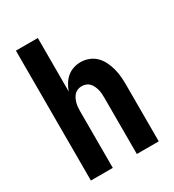

<svg xmlns="http://www.w3.org/2000/svg" viewBox="-178 -838 855 941"><g transform="rotate(-30 250.0 -367.5)"><path d="M58 0V-735H182V-432Q189 -452 200 -470Q211 -488 227 -501.5Q243 -515 263 -521.5Q283 -528 304 -528Q327 -528 349.5 -519.5Q372 -511 388.5 -494.5Q405 -478 415.5 -456.5Q426 -435 432 -412.5Q438 -390 440 -366.5Q442 -343 442 -320V0H318V-320Q318 -332 317 -343.5Q316 -355 313 -366Q310 -377 305 -387.5Q300 -398 292 -406.5Q284 -415 273 -419Q262 -423 250 -423Q238 -423 227 -419Q216 -415 208 -406.5Q200 -398 195 -387.5Q190 -377 187 -366Q184 -355 183 -343.5Q182 -332 182 -320V0Z"/></g></svg>

Font: Iosevka Term Curly Extrabold
Style: Regular
Weight: 800
Designer: Belleve Invis
Foundry: Belleve Invis
Version: Version 32.3.0